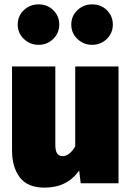

<svg xmlns="http://www.w3.org/2000/svg" viewBox="-20 -838 604 878"><path d="M184 20Q106 20 70.5 -27Q35 -74 35 -150V-534H233V-176Q233 -148 241.5 -136Q250 -124 266 -124Q297 -124 324 -168V-534H522V0H349L342 -58Q287 20 184 20ZM156 -633Q118 -633 89.5 -659.5Q61 -686 61 -726Q61 -765 89 -791.5Q117 -818 156 -818Q197 -818 224 -791Q251 -764 251 -726Q251 -687 223.5 -660Q196 -633 156 -633ZM401 -633Q363 -633 334.5 -659.5Q306 -686 306 -726Q306 -765 334 -791.5Q362 -818 401 -818Q442 -818 469 -791Q496 -764 496 -726Q496 -687 468.5 -660Q441 -633 401 -633Z"/></svg>

Font: Trujillo Black
Style: Regular
Weight: 900
Designer: Fira Sans original fonts by bBox Type GmbH, Carrois Corporate GbR, & Edenspiekermann AG / Changes by Cristiano Sobral
Foundry: Fira Sans original fonts by bBox Type GmbH, Carrois Corporate GbR, & Edenspiekermann AG / Changes by Cristiano Sobral
Version: Version 4.301;July 28, 2020;FontCreator 13.0.0.2655 64-bit